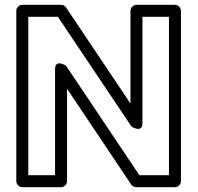

<svg xmlns="http://www.w3.org/2000/svg" viewBox="-20 -756 826 801"><path d="M684.9 -25H561.5L255.5 -481.9C255.5 -481.9 209.7 -511.5 209.7 -468V-25H98V-686H221.4L528.5 -228.1C528.5 -228.1 574.3 -198.5 574.3 -242V-686H684.9ZM709.9 25C720.6 25 734.9 15.1 734.9 0V-711C734.9 -721.7 725 -736 709.9 -736H549.3C538.6 -736 524.3 -726.1 524.3 -711V-324.1L255.5 -724.9C251.2 -731.3 243.1 -736 234.7 -736H73C62.3 -736 48 -726.1 48 -711V0C48 10.7 57.9 25 73 25H234.7C245.4 25 259.7 15.1 259.7 0V-385.8L527.4 13.9C531.7 20.3 539.8 25 548.2 25Z"/></svg>

Font: Asimov
Style: WidOu
Weight: 500
Designer: Google
Version: Version 2.000980; 2014